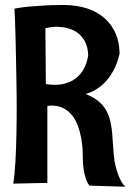

<svg xmlns="http://www.w3.org/2000/svg" viewBox="-20 -724 515 758"><path d="M333 8.8Q322.8 -5.4 317.6 -22.9Q312.5 -40.5 310.1 -56.4Q307.6 -72.3 307.4 -84Q307.1 -95.7 307.1 -98.1Q307.1 -113.8 305.9 -135.5Q304.7 -157.2 300.3 -180.4Q295.9 -203.6 287.8 -226.3Q279.8 -249 265.9 -267.1Q252 -285.2 231.7 -296.1Q211.4 -307.1 183.1 -307.1Q179.2 -307.1 175 -306.6Q170.9 -306.2 167 -306.2V-2L32.2 1Q35.2 -16.1 37.4 -39.3Q39.6 -62.5 41 -88.6Q42.5 -114.7 43.5 -143.1Q44.4 -171.4 44.9 -198.7Q45.4 -226.1 45.7 -251.7Q45.9 -277.3 45.9 -297.9Q45.9 -313.5 45.7 -343.8Q45.4 -374 44.7 -411.9Q43.9 -449.7 43.2 -491.5Q42.5 -533.2 41.5 -571.5Q40.5 -609.9 39.3 -641.4Q38.1 -672.9 37.1 -689.9Q64 -695.3 94.7 -698Q125.5 -700.7 151.9 -702.1Q182.6 -704.1 212.9 -704.1Q261.7 -706.1 304.7 -696Q347.7 -686 380.1 -662.4Q412.6 -638.7 431.9 -601.3Q451.2 -564 452.1 -512.2Q444.3 -475.6 427.2 -444.3Q419.9 -431.2 409.9 -417.2Q399.9 -403.3 386.5 -391.1Q373 -378.9 356 -368.9Q338.9 -358.9 317.9 -353Q349.1 -340.8 368.7 -324.5Q388.2 -308.1 399.4 -287.8Q410.6 -267.6 415.8 -244.4Q420.9 -221.2 423.1 -195.6Q425.3 -169.9 426.8 -142.8Q428.2 -115.7 432.1 -87.9Q436 -66.9 441.9 -47.9Q447.3 -31.2 455.3 -14.4Q463.4 2.4 475.1 13.2ZM328.1 -505.9Q327.6 -537.1 314.5 -562Q308.6 -572.3 299.6 -582.5Q290.5 -592.8 277.1 -600.6Q263.7 -608.4 244.9 -613.3Q226.1 -618.2 201.2 -618.2Q182.1 -618.2 159.2 -612.8L161.1 -392.1Q169.9 -390.6 178.7 -389.9Q187.5 -389.2 194.8 -389.2Q218.3 -389.2 236.3 -394Q254.4 -398.9 268.1 -407.2Q281.7 -415.5 291.5 -425.8Q301.3 -436 308.1 -447.3Q323.7 -473.1 328.1 -505.9Z"/></svg>

Font: Rum Raisin
Style: Regular
Weight: 400
Designer: Astigmatic (AOETI)
Foundry: Astigmatic (AOETI)
Version: Version 1.000